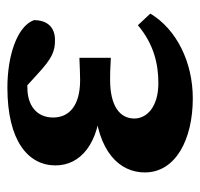

<svg xmlns="http://www.w3.org/2000/svg" viewBox="-31 -508 554 532"><g transform="rotate(-90 246.0 -242.0)"><path d="M239.4 15.2C339.4 15.2 430.4 -29.3 474.4 -102.5L442.1 -136.9C388.7 -92 333.4 -80.2 281.5 -80.2C215.9 -80.2 183.6 -112.3 183.6 -146.7C183.6 -186.4 217.2 -213.9 290.9 -213.9C305.2 -213.9 318.1 -213.9 351.8 -211.9V-299C321.1 -298 310.3 -297 290.3 -297C217.6 -297 186.4 -328.7 186.4 -371.6C186.4 -418.1 220.7 -443.1 268.7 -443.1C286.5 -443.1 310.8 -446.8 339.5 -439.7L317.3 -466.8L258.5 -458.8L306.2 -415.5C351.2 -373.5 370.9 -366.6 400.8 -366.6C437.8 -366.6 456.2 -389.2 456.2 -425C439.4 -471.2 358.6 -498.5 269.2 -498.5C122.1 -498.5 53.7 -441.4 53.7 -365.1C53.7 -296.7 113.1 -243.8 229.7 -239.8V-257.6C87.7 -249.4 34.2 -185 34.2 -117.7C34.2 -31.6 126.9 15.2 239.4 15.2Z"/></g></svg>

Font: Source Serif Variable
Style: Regular
Weight: 389
Designer: Frank Grießhammer
Foundry: Adobe Systems Incorporated
Version: Version 3.001;hotconv 1.0.111;makeotfexe 2.5.65597